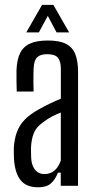

<svg xmlns="http://www.w3.org/2000/svg" viewBox="-20 -776 397 802"><path d="M140.4 6.4Q90.6 6.4 66.9 -22.3Q43.2 -50.9 38.6 -109Q38.1 -121.6 37.7 -134.6Q37.3 -147.6 37.8 -159.3Q40.1 -194.8 50.2 -223.1Q60.2 -251.5 82.2 -275Q104.3 -298.4 142.8 -319.5Q164.6 -331.9 187.7 -343Q210.7 -354.2 234.2 -363.8V-487.7Q234.2 -520.1 221.9 -534.9Q209.6 -549.7 177.3 -549.7Q149.2 -549.7 135.5 -537Q121.9 -524.3 120.4 -489.6Q119.9 -478.2 119.6 -461Q119.4 -443.9 119.6 -425.9Q119.9 -407.8 120.4 -393.6H49.9Q49.4 -412.3 48.9 -437.5Q48.4 -462.8 48.9 -482.9Q50.6 -526.7 64 -554.1Q77.5 -581.4 105.6 -594.1Q133.6 -606.8 179.7 -606.8Q227.6 -606.8 255.1 -593.1Q282.7 -579.4 294.4 -550Q306.1 -520.6 306.1 -473.2L305.9 0H233.8V-54.7H222Q210.7 -25.4 192.2 -9.5Q173.7 6.4 140.4 6.4ZM165.3 -48.9Q190.4 -48.9 207.4 -63.5Q224.5 -78.1 234 -105.6V-306Q216.8 -299.3 198.7 -290.1Q180.5 -280.9 158.7 -264.5Q130.3 -244.2 120.7 -218.5Q111 -192.9 109.5 -159.3Q109.4 -150.2 109.6 -138.2Q109.8 -126.1 110.3 -113.8Q112.8 -82.7 127.2 -65.8Q141.5 -48.9 165.3 -48.9ZM89.7 -640.6 155.8 -755.8H202.8L268.9 -640.6H216.2L179.7 -709.7L142.3 -640.6Z"/></svg>

Font: Big Shoulders Display SC Thin
Style: Regular
Weight: 100
Designer: Patric King
Foundry: XO Type Co
Version: Version 2.002